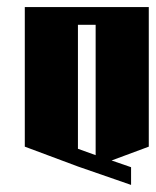

<svg xmlns="http://www.w3.org/2000/svg" viewBox="-20 -520 440 542"><path d="M50 -500H400V-106L295 -67L350 -48V2L200 -50L50 -106ZM200 -450V-100L250 -82V-450Z"/></svg>

Font: SOV_Meka
Style: Book
Weight: 400
Version: Version 1.00